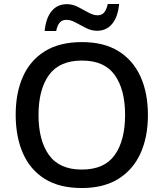

<svg xmlns="http://www.w3.org/2000/svg" viewBox="-20 -937 824 967"><path d="M725 -358Q725 -247 687.5 -164.5Q650 -82 576 -36Q502 10 392 10Q279 10 205.5 -36Q132 -82 95.5 -165Q59 -248 59 -359Q59 -469 95.5 -551Q132 -633 206 -679Q280 -725 393 -725Q503 -725 576.5 -679.5Q650 -634 687.5 -551.5Q725 -469 725 -358ZM174 -358Q174 -230 226.5 -156.5Q279 -83 392 -83Q506 -83 558 -156.5Q610 -230 610 -358Q610 -486 558 -559Q506 -632 393 -632Q279 -632 226.5 -559Q174 -486 174 -358ZM205 -781Q211 -846 240 -881Q269 -916 317 -916Q346 -916 373 -902Q400 -888 425 -874Q450 -860 472 -860Q492 -860 504 -873.5Q516 -887 523 -917H580Q574 -852 545 -817Q516 -782 469 -782Q441 -782 414 -795.5Q387 -809 362 -823Q337 -837 314 -837Q293 -837 281 -823.5Q269 -810 263 -781Z"/></svg>

Font: Noto Sans Lao Looped Medium
Style: Regular
Weight: 500
Designer: Mark Frömberg, Ben Mitchell
Foundry: The Fontpad Ltd
Version: Version 1.002; ttfautohint (v1.8.4.7-5d5b)